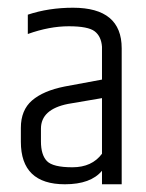

<svg xmlns="http://www.w3.org/2000/svg" viewBox="-20 -765 378 497"><path d="M86 -432V-399Q86 -364 101.5 -348Q117 -332 167.5 -332Q218 -332 244 -367V-511L156 -496Q86 -482 86 -432ZM169 -745Q295 -745 295 -640V-288H244V-323Q215 -288 148 -288Q34 -288 34 -398V-434Q34 -480 63 -505Q92 -530 147 -541L244 -559V-644Q242 -671 225 -684Q208 -697 158 -697Q108 -697 52 -677V-727Q106 -745 169 -745Z"/></svg>

Font: Khand
Style: Regular
Weight: 400
Designer: Devanagari: Sanchit Sawaria, Jyotish Sonowal; Latin: Satya Rajpurohit
Foundry: Indian Type Foundry
Version: Version 1.100;PS 1.0;hotconv 1.0.78;makeotf.lib2.5.61930; tt